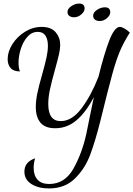

<svg xmlns="http://www.w3.org/2000/svg" viewBox="-20 -871 749 1078"><path d="M117 93Q117 38 177 18Q169 45 169 72Q169 114 191 138Q213 162 256 162Q344 162 392.5 75.5Q441 -11 465 -121Q468 -134 481 -200Q486 -225 492.5 -256.5Q499 -288 507 -326Q464 -243 411 -197Q358 -151 290 -151Q233 -151 207 -182.5Q181 -214 181 -270Q181 -306 190 -349Q199 -392 217 -454Q234 -515 241.5 -550Q249 -585 249 -614Q249 -649 235.5 -670.5Q222 -692 192 -692Q158 -692 133.5 -664Q109 -636 96.5 -595.5Q84 -555 84 -519Q84 -489 92 -470Q56 -470 39.5 -489Q23 -508 23 -539Q23 -581 49.5 -623Q76 -665 120 -692.5Q164 -720 214 -720Q267 -720 292.5 -690Q318 -660 318 -619Q318 -596 311 -565.5Q304 -535 289 -481Q270 -413 260.5 -369Q251 -325 251 -287Q251 -191 321 -191Q384 -191 438 -263Q492 -335 533 -440Q564 -567 593.5 -643.5Q623 -720 653 -720Q663 -720 679 -711Q695 -702 709 -688Q673 -631 652.5 -582Q632 -533 610.5 -455Q589 -377 544 -194Q515 -78 486 -1Q457 76 400.5 131.5Q344 187 255 187Q195 187 156 162Q117 137 117 93ZM359 -804Q359 -822 380.5 -836.5Q402 -851 425 -851Q455 -851 455 -823Q455 -806 436.5 -790Q418 -774 396 -774Q380 -774 369.5 -781.5Q359 -789 359 -804ZM503 -783Q503 -801 524.5 -815.5Q546 -830 569 -830Q599 -830 599 -802Q599 -785 580.5 -769Q562 -753 540 -753Q524 -753 513.5 -760.5Q503 -768 503 -783Z"/></svg>

Font: Dancing Script
Style: Regular
Weight: 400
Designer: Pablo Impallari
Foundry: Pablo Impallari
Version: Version 2.000